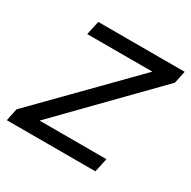

<svg xmlns="http://www.w3.org/2000/svg" viewBox="-158 -644 764 766"><g transform="rotate(30 224.0 -261.0)"><path d="M-23 -57 371 -458H71L85 -522H483L471 -465L79 -64H387L373 0H-35Z"/></g></svg>

Font: Raleway Thin Medium
Style: Italic
Weight: 500
Italic angle: -12°
Version: Version 4.026